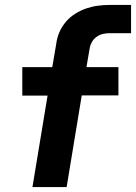

<svg xmlns="http://www.w3.org/2000/svg" viewBox="-20 -755 549 775"><path d="M111 0 172 -369H70V-484H191L207 -578Q210 -602 219.5 -624.5Q229 -647 245.5 -666.5Q262 -686 283.5 -699.5Q305 -713 328.5 -721Q352 -729 375.5 -732Q399 -735 422 -735H509V-621H422Q409 -621 395.5 -618Q382 -615 370 -606.5Q358 -598 351 -585.5Q344 -573 342 -560L329 -484H458V-370H310L249 0Z"/></svg>

Font: Iosevka SS04 Heavy
Style: Italic
Weight: 900
Italic angle: -9°
Monospace: yes
Designer: Belleve Invis
Foundry: Belleve Invis
Version: Version 19.0.0; ttfautohint (v1.8.4)